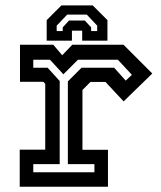

<svg xmlns="http://www.w3.org/2000/svg" viewBox="-20 -710 614 730"><path d="M55 0V-141H152V-391.5L144.5 -399H56V-540H182.5L216.5 -500L255 -540H449.5L559 -430.5L450 -324.5L381 -398.5H324L293.5 -368V-140.5H390.5V0ZM106.5 -55H339V-86H238V-400.5L290 -452.5H414L458 -403.5L481.5 -425.5L428 -483H276.5L221 -427.5L170 -483H106.5V-452.5H161L207 -402V-86H106.5ZM332.5 -689.5 388.5 -633.5V-555.5H292.5V-593.5H253.5V-555.5H157.5V-633.5L213.5 -689.5ZM310 -654.5H235.5L195.5 -612.5V-592H218.5V-606L242.5 -632H302.5L326.5 -606V-592H349.5V-612.5Z"/></svg>

Font: Tourney Thin SemiBold
Style: Regular
Weight: 600
Version: Version 1.015